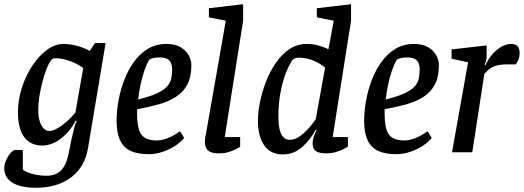

<svg xmlns="http://www.w3.org/2000/svg" viewBox="-37 -721 2480 909"><path d="M134 168Q61 168 22 144Q-17 120 -17 74Q-17 63 -12.5 49.5Q-8 36 -1.5 24Q5 12 14 2.5Q23 -7 31 -11H71V82Q87 95 119 103Q151 111 183 111Q225 111 250 87.5Q275 64 286 14Q294 -27 301 -59Q308 -91 314 -114Q320 -137 326 -148L322 -151Q292 -95 249.5 -63.5Q207 -32 163 -32Q107 -32 77.5 -72Q48 -112 48 -189Q48 -248 66.5 -305.5Q85 -363 116 -410Q147 -457 185.5 -485Q224 -513 264 -513Q293 -513 326 -504.5Q359 -496 388 -480L413 -517H463L380 -22Q366 68 300.5 118Q235 168 134 168ZM197 -101Q219 -101 253 -125Q287 -149 320 -188L357 -399Q327 -421 291.5 -433Q256 -445 232 -445Q219 -445 214.5 -443.5Q210 -442 205 -436Q193 -420 182.5 -392.5Q172 -365 163.5 -332Q155 -299 149.5 -265Q144 -231 144 -201Q144 -154 159 -127.5Q174 -101 197 -101Z M668 9Q616 9 582.5 -6Q549 -21 532 -56Q515 -91 515 -148Q515 -192 523.5 -241.5Q532 -291 550 -339Q568 -387 596 -426.5Q624 -466 662.5 -489.5Q701 -513 751 -513Q792 -513 818 -497.5Q844 -482 856.5 -459Q869 -436 869 -413Q869 -357 850 -321Q831 -285 796 -262.5Q761 -240 714.5 -227Q668 -214 612 -204V-184Q612 -135 621 -107Q630 -79 651 -67.5Q672 -56 705 -56Q730 -56 759.5 -68Q789 -80 815 -100L835 -68Q817 -46 789 -28.5Q761 -11 729.5 -1Q698 9 668 9ZM617 -250Q673 -264 705.5 -279Q738 -294 753.5 -311Q769 -328 773.5 -348.5Q778 -369 778 -393Q778 -408 773.5 -420.5Q769 -433 756.5 -441Q744 -449 720 -449Q702 -449 688 -446Q674 -443 669 -437Q657 -417 646.5 -386.5Q636 -356 628.5 -320.5Q621 -285 617 -250Z M999 5Q975 5 960.5 -1Q946 -7 939.5 -19.5Q933 -32 933 -48Q933 -57 934 -66Q935 -75 937 -81L1032 -623L952 -639V-682L1114 -701V-623L1027 -72H1100V-26Q1098 -25 1084 -17Q1070 -9 1048.5 -2Q1027 5 999 5Z M1303 10Q1243 10 1213.5 -33.5Q1184 -77 1184 -150Q1184 -188 1193.5 -236Q1203 -284 1221.5 -332.5Q1240 -381 1268 -422Q1296 -463 1332.5 -488Q1369 -513 1415 -513Q1447 -513 1474.5 -504.5Q1502 -496 1518 -488L1543 -623L1463 -639V-682L1625 -701V-623L1538 -72H1610V-27Q1607 -25 1592.5 -17Q1578 -9 1556 -2Q1534 5 1507 5Q1474 5 1458.5 -5.5Q1443 -16 1443 -43Q1443 -57 1447.5 -71Q1452 -85 1462 -105L1458 -107Q1433 -60 1393.5 -25Q1354 10 1303 10ZM1335 -59Q1359 -59 1382 -75.5Q1405 -92 1425 -114.5Q1445 -137 1458 -157L1502 -401Q1477 -422 1445 -435Q1413 -448 1376 -448Q1364 -448 1356.5 -443.5Q1349 -439 1346 -435Q1330 -411 1315 -371.5Q1300 -332 1290.5 -280.5Q1281 -229 1281 -169Q1281 -137 1286 -112Q1291 -87 1303 -73Q1315 -59 1335 -59Z M1840 9Q1788 9 1754.5 -6Q1721 -21 1704 -56Q1687 -91 1687 -148Q1687 -192 1695.5 -241.5Q1704 -291 1722 -339Q1740 -387 1768 -426.5Q1796 -466 1834.5 -489.5Q1873 -513 1923 -513Q1964 -513 1990 -497.5Q2016 -482 2028.5 -459Q2041 -436 2041 -413Q2041 -357 2022 -321Q2003 -285 1968 -262.5Q1933 -240 1886.5 -227Q1840 -214 1784 -204V-184Q1784 -135 1793 -107Q1802 -79 1823 -67.5Q1844 -56 1877 -56Q1902 -56 1931.5 -68Q1961 -80 1987 -100L2007 -68Q1989 -46 1961 -28.5Q1933 -11 1901.5 -1Q1870 9 1840 9ZM1789 -250Q1845 -264 1877.5 -279Q1910 -294 1925.5 -311Q1941 -328 1945.5 -348.5Q1950 -369 1950 -393Q1950 -408 1945.5 -420.5Q1941 -433 1928.5 -441Q1916 -449 1892 -449Q1874 -449 1860 -446Q1846 -443 1841 -437Q1829 -417 1818.5 -386.5Q1808 -356 1800.5 -320.5Q1793 -285 1789 -250Z M2103 0 2179 -426 2101 -443V-487L2267 -506V-457Q2267 -447 2264 -434Q2261 -421 2257 -412H2261Q2270 -433 2288 -456.5Q2306 -480 2331.5 -496.5Q2357 -513 2383 -513Q2402 -513 2412.5 -503.5Q2423 -494 2423 -469Q2423 -452 2417 -437.5Q2411 -423 2404 -416H2361Q2329 -416 2308.5 -409Q2288 -402 2276 -391Q2264 -380 2256 -371L2199 0Z"/></svg>

Font: Faustina Medium
Style: Italic
Weight: 500
Italic angle: -8°
Designer: Alfonso Garcia
Foundry: http://www.omnibus-type.com
Version: Version 1.200